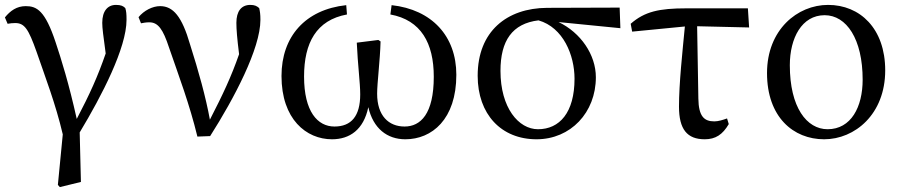

<svg xmlns="http://www.w3.org/2000/svg" viewBox="-20 -554 3674 783"><path d="M11 -457C21 -459 33 -460 42 -460C80 -460 96 -436 129 -343C164 -241 207 -130 236 -6L216 200L224 209L310 188L305 -14C396 -165 496 -359 496 -473C496 -497 495 -508 491 -521C483 -529 474 -534 453 -534C419 -534 397 -509 397 -461C397 -439 401 -411 411 -336C379 -243 346 -170 293 -69C261 -213 230 -312 207 -381C164 -511 130 -529 85 -529C48 -529 22 -510 0 -483Z M555 -459C565 -461 576 -463 589 -463C625 -463 645 -434 669 -361C710 -242 753 -129 785 3L837 1C935 -153 1042 -356 1042 -473C1042 -497 1040 -508 1037 -521C1028 -529 1019 -534 1001 -534C964 -534 944 -508 944 -461C944 -434 947 -398 955 -333C923 -241 889 -169 836 -66C819 -159 790 -263 755 -373C722 -487 686 -529 633 -529C602 -529 567 -511 545 -484Z M1572 -495C1697 -472 1749 -378 1749 -241C1749 -89 1695 -38 1630 -38C1565 -38 1518 -82 1518 -172C1518 -216 1530 -308 1532 -385L1523 -391L1435 -380C1439 -289 1449 -216 1449 -169C1449 -81 1413 -38 1344 -38C1275 -38 1220 -99 1220 -242C1220 -379 1270 -472 1395 -495L1392 -533C1225 -515 1128 -405 1128 -244C1128 -68 1229 14 1334 14C1406 14 1463 -25 1482 -117C1502 -30 1559 14 1633 14C1741 14 1841 -67 1841 -249C1841 -407 1741 -515 1577 -533Z M2174 -27C2095 -27 2021 -114 2021 -265C2021 -388 2069 -458 2176 -471C2277 -442 2323 -329 2323 -233C2323 -95 2262 -27 2174 -27ZM2510 -439 2507 -523 2211 -522C2047 -521 1928 -426 1928 -245C1928 -88 2024 14 2168 14C2307 14 2410 -95 2410 -239C2410 -331 2348 -421 2258 -464Z M2823 -447 3035 -442 3030 -520H2779C2668 -520 2609 -507 2552 -457L2558 -425L2773 -446C2763 -342 2749 -213 2749 -119C2749 -27 2782 14 2854 14C2898 14 2927 -5 2952 -48L2945 -71C2928 -65 2910 -59 2893 -59C2852 -59 2829 -79 2828 -152Z M3341 14C3466 14 3590 -88 3590 -267C3590 -438 3487 -534 3357 -534C3232 -534 3108 -433 3108 -256C3108 -77 3215 14 3341 14ZM3355 -27C3270 -27 3201 -116 3201 -288C3201 -399 3250 -492 3343 -492C3432 -492 3498 -395 3498 -229C3498 -118 3451 -27 3355 -27Z"/></svg>

Font: Noto Serif SC Medium
Style: Regular
Weight: 500
Designer: Ryoko NISHIZUKA 西塚涼子 (kana & ideographs); Frank Grießhammer (Latin, Greek & Cyrillic); Wenlong ZHANG 张文龙 (bopomofo); San
Foundry: Adobe Systems Incorporated
Version: Version 1.001;PS 1.001;hotconv 16.6.54;makeotf.lib2.5.65590